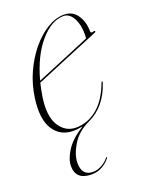

<svg xmlns="http://www.w3.org/2000/svg" viewBox="-122 -496 577 751"><g transform="rotate(-20 166.0 -120.0)"><path d="M205.5 152.5Q196 166.5 175.5 179.2Q155 192 128.5 192Q62.5 192 62.5 134Q62.5 105.5 85 70.2Q107.5 35 158.5 3Q145 5.5 136.2 6.5Q127.5 7.5 119.5 7.5Q65 7.5 37 -36.5Q9 -80.5 21 -165.5Q28.5 -219.5 50.2 -267.5Q72 -315.5 103 -352.8Q134 -390 169.2 -411.2Q204.5 -432.5 239 -432.5Q274.5 -432.5 293.8 -404Q313 -375.5 313 -337Q313 -326.5 326 -331.5Q330.5 -333 332 -330Q333 -327 329 -325Q262.5 -297.5 195.5 -269.8Q128.5 -242 61.5 -214Q55 -187 50.5 -158.5Q39 -81.5 64.2 -41.2Q89.5 -1 133.5 -1Q181 -1 221 -32.8Q261 -64.5 286 -131Q287.5 -136 290 -136Q293.5 -136 291 -130Q261.5 -40.5 189.5 -7Q139.5 16 115 56.8Q90.5 97.5 90.5 131.5Q90.5 184.5 137 184.5Q155 184.5 173.2 174.5Q191.5 164.5 202 150.5Q204.5 147.5 206.5 148Q208 149 205.5 152.5ZM235 -428Q185 -428 137 -372.2Q89 -316.5 63.5 -221.5Q118 -244 178 -269Q238 -294 289 -315.5Q289.5 -322.5 289.8 -326.2Q290 -330 290 -334Q290 -373.5 274.8 -400.8Q259.5 -428 235 -428Z"/></g></svg>

Font: Fraunces 144pt S000 Thin
Style: Italic
Weight: 100
Italic angle: -16°
Version: Version 1.000; ttfautohint (v1.8.3)